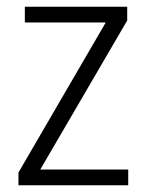

<svg xmlns="http://www.w3.org/2000/svg" viewBox="-20 -552 436 572"><path d="M362 0V-47H100L359 -491V-532H54V-485H295L35 -38V0Z"/></svg>

Font: Noto Sans Gujarati UI SemiCondensed Light
Style: Regular
Weight: 300
Width: 4
Designer: Jelle Bosma - Monotype Design Team, Universal Thirst
Foundry: Monotype Imaging Inc.
Version: Version 2.106